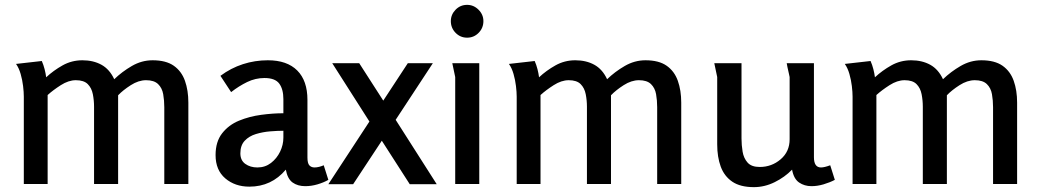

<svg xmlns="http://www.w3.org/2000/svg" viewBox="-20 -757 4279 790"><path d="M152 -506Q159 -490 163.5 -472.5Q168 -455 170 -439Q200 -467 237.5 -488Q275 -509 319 -509Q364 -509 397.5 -490.5Q431 -472 450 -431Q482 -462 522.5 -485.5Q563 -509 608 -509Q663 -509 695 -486.5Q727 -464 741 -424.5Q755 -385 755 -335V0H656V-316Q656 -344 651.5 -369.5Q647 -395 630.5 -411Q614 -427 581 -427Q550 -427 518 -406.5Q486 -386 466 -365V0H367V-318Q367 -344 362 -369.5Q357 -395 341 -411Q325 -427 292 -427Q262 -427 230 -406.5Q198 -386 176 -366V0H78V-359Q78 -378 75 -403Q72 -428 65 -452.5Q58 -477 46 -494Z M1082 -509Q1161 -509 1203 -467Q1245 -425 1245 -346V-109Q1245 -85 1253 -76.5Q1261 -68 1274 -68Q1283 -68 1293 -70.5Q1303 -73 1312 -77L1331 -17Q1312 -6 1286.5 1.5Q1261 9 1236 9Q1205 9 1184 -6Q1163 -21 1156 -59Q1097 11 1006 11Q947 11 907 -23Q867 -57 867 -119Q867 -174 894 -208.5Q921 -243 963.5 -260.5Q1006 -278 1054.5 -284.5Q1103 -291 1146 -291V-349Q1146 -390 1129 -413Q1112 -436 1068 -436Q1031 -436 997 -419.5Q963 -403 931 -378L887 -445Q930 -477 979.5 -493Q1029 -509 1082 -509ZM1146 -219Q1122 -219 1091.5 -216.5Q1061 -214 1033 -205.5Q1005 -197 987 -178Q969 -159 969 -126Q969 -97 989.5 -82.5Q1010 -68 1039 -68Q1071 -68 1095 -86.5Q1119 -105 1132.5 -133Q1146 -161 1146 -191Z M1458 -497 1557 -343 1658 -497H1761L1608 -264L1777 1H1666L1551 -178L1433 1H1331L1500 -257L1347 -497Z M1969 -670Q1969 -642 1949.5 -622Q1930 -602 1902 -602Q1874 -602 1854.5 -622Q1835 -642 1835 -670Q1835 -697 1854.5 -717Q1874 -737 1902 -737Q1929 -737 1949 -717Q1969 -697 1969 -670ZM1952 -497V0H1853V-440L1841 -497Z M2180 -506Q2187 -490 2191.5 -472.5Q2196 -455 2198 -439Q2228 -467 2265.5 -488Q2303 -509 2347 -509Q2392 -509 2425.5 -490.5Q2459 -472 2478 -431Q2510 -462 2550.5 -485.5Q2591 -509 2636 -509Q2691 -509 2723 -486.5Q2755 -464 2769 -424.5Q2783 -385 2783 -335V0H2684V-316Q2684 -344 2679.5 -369.5Q2675 -395 2658.5 -411Q2642 -427 2609 -427Q2578 -427 2546 -406.5Q2514 -386 2494 -365V0H2395V-318Q2395 -344 2390 -369.5Q2385 -395 2369 -411Q2353 -427 2320 -427Q2290 -427 2258 -406.5Q2226 -386 2204 -366V0H2106V-359Q2106 -378 2103 -403Q2100 -428 2093 -452.5Q2086 -477 2074 -494Z M3031 -497V-187Q3031 -160 3035.5 -133Q3040 -106 3056 -88Q3072 -70 3106 -70Q3155 -70 3192 -101.5Q3229 -133 3229 -184V-440Q3229 -441 3226 -454Q3223 -467 3220 -481Q3217 -495 3217 -497H3329V-110Q3329 -68 3358 -68Q3372 -68 3396 -77L3415 -17Q3394 -6 3368.5 1.5Q3343 9 3319 9Q3290 9 3268 -6Q3246 -21 3239 -59Q3209 -28 3167.5 -7.5Q3126 13 3082 13Q3026 13 2993 -9.5Q2960 -32 2945.5 -71.5Q2931 -111 2931 -163V-440L2919 -497Z M3562 -506Q3569 -490 3573.5 -472.5Q3578 -455 3580 -439Q3610 -467 3647.5 -488Q3685 -509 3729 -509Q3774 -509 3807.5 -490.5Q3841 -472 3860 -431Q3892 -462 3932.5 -485.5Q3973 -509 4018 -509Q4073 -509 4105 -486.5Q4137 -464 4151 -424.5Q4165 -385 4165 -335V0H4066V-316Q4066 -344 4061.5 -369.5Q4057 -395 4040.5 -411Q4024 -427 3991 -427Q3960 -427 3928 -406.5Q3896 -386 3876 -365V0H3777V-318Q3777 -344 3772 -369.5Q3767 -395 3751 -411Q3735 -427 3702 -427Q3672 -427 3640 -406.5Q3608 -386 3586 -366V0H3488V-359Q3488 -378 3485 -403Q3482 -428 3475 -452.5Q3468 -477 3456 -494Z"/></svg>

Font: Rosario SemiBold
Style: Regular
Weight: 600
Designer: Hector Gatti
Foundry: Omnibus Type
Version: Version 1.101; ttfautohint (v1.8.1.43-b0c9)